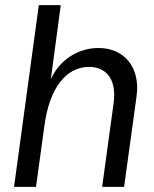

<svg xmlns="http://www.w3.org/2000/svg" viewBox="-20 -732 604 752"><path d="M35 0H121L154 -240C174 -388 239 -470 329 -470C394 -470 438 -424 425 -328L380 0H466L515 -356C530 -468 467 -544 366 -544C286 -544 212 -497 179 -421L218 -712H132Z"/></svg>

Font: Ronzino Oblique
Style: Italic
Weight: 400
Italic angle: -8°
Designer: Nunzio Mazzaferro
Foundry: Collletttivo
Version: Version 1.000;Glyphs 3.3 (3337)